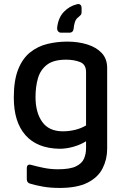

<svg xmlns="http://www.w3.org/2000/svg" viewBox="-20 -718 619 946"><path d="M273 15Q163 13 105.5 -52Q48 -117 48 -237Q48 -322 69.5 -376Q91 -430 128.5 -460Q166 -490 213.5 -501.5Q261 -513 312 -513Q365 -513 410 -499Q455 -485 481.5 -456.5Q508 -428 508 -383V15Q508 67 485.5 111.5Q463 156 411.5 182Q360 208 274 208Q228 208 191.5 201.5Q155 195 129 187Q112 183 112 164V112Q112 87 136 95Q161 102 195 109Q229 116 266 116Q325 116 354.5 101.5Q384 87 394 63.5Q404 40 404 13V-22Q377 -5 342 5Q307 15 273 15ZM290 -71Q319 -71 349 -78Q379 -85 404 -100V-363Q404 -401 374 -412.5Q344 -424 306 -424Q244 -424 211.5 -399Q179 -374 167 -332.5Q155 -291 155 -240Q155 -164 188 -117.5Q221 -71 290 -71ZM359 -697Q370 -700 376 -694.5Q382 -689 382 -678V-658Q382 -649 377.5 -644Q373 -639 367 -634Q354 -625 349 -609Q344 -593 343 -578Q341 -557 322 -557H281Q271 -557 265.5 -564.5Q260 -572 262 -585Q268 -632 295 -660Q322 -688 359 -697Z"/></svg>

Font: Pitagon Sans Medium
Style: Regular
Weight: 500
Designer: Travis Tran
Foundry: Pitagon
Version: Version 1.001; ttfautohint (v1.8.4.7-5d5b);gftools[0.9.26]